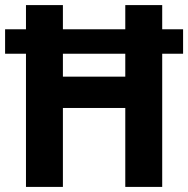

<svg xmlns="http://www.w3.org/2000/svg" viewBox="-21 -827 739 754"><path d="M81 -93H226V-403H471V-93H616V-616H698V-712H616V-807H471V-712H226V-807H81V-712H-1V-616H81ZM226 -526V-616H471V-526Z"/></svg>

Font: Noto Sans Kannada UI SemiCondensed
Style: Bold
Weight: 700
Width: 4
Designer: Jelle Bosma - Monotype Design Team
Foundry: Monotype Imaging Inc.
Version: Version 2.005